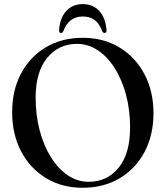

<svg xmlns="http://www.w3.org/2000/svg" viewBox="-20 -897 804 932"><path d="M381.5 -713.5Q483.5 -713.5 560.8 -666.2Q638 -619 681.5 -536.5Q725 -454 725 -348Q725 -241 681.5 -159.2Q638 -77.5 560.5 -31.5Q483 14.5 381 14.5Q280 14.5 202.8 -32.8Q125.5 -80 82.2 -162.8Q39 -245.5 39 -353Q39 -459 82.5 -540.5Q126 -622 203.2 -667.8Q280.5 -713.5 381.5 -713.5ZM611.5 -278Q611.5 -363 591.8 -436.8Q572 -510.5 536.8 -566.2Q501.5 -622 454.5 -653Q407.5 -684 354 -684Q264.5 -684 208.8 -615.8Q153 -547.5 153 -423.5Q153 -337.5 172.8 -263.2Q192.5 -189 227.8 -133Q263 -77 309.5 -45.8Q356 -14.5 410 -14.5Q500.5 -14.5 556 -83Q611.5 -151.5 611.5 -278ZM382 -817Q314 -817 287.5 -746Q283 -737 276.5 -737Q265.5 -737 267 -751.5Q271 -810 301.5 -843.5Q332 -877 382 -877Q431.5 -877 462 -843.5Q492.5 -810 497 -751.5Q498 -737 487 -737Q480.5 -737 476 -746Q462 -784 438.5 -800.5Q415 -817 382 -817Z"/></svg>

Font: Fraunces 72pt
Style: Regular
Weight: 400
Version: Version 1.000;[0bf87f6ff]